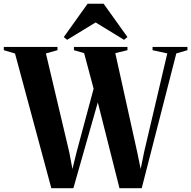

<svg xmlns="http://www.w3.org/2000/svg" viewBox="-44 -990 1006 1010"><path d="M-24 -726V-743H258.5V-726L197.5 -709L320 -191L337 -101L359.5 -192L448.5 -523.5L398.5 -710.5L345 -726V-743H626.5V-726L562.5 -710.5L677.5 -191L696 -101L714.5 -192L836 -709L758.5 -726V-743H942V-726L883.5 -709L701.5 0H584.5L470.5 -451.5L342 0H226L35 -708.5ZM309 -780.5 291.5 -795 417 -970.5H501L626.5 -795L608.5 -780.5L459 -872Z"/></svg>

Font: Merriweather 144pt
Style: Bold
Weight: 700
Version: Version 2.100